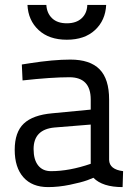

<svg xmlns="http://www.w3.org/2000/svg" viewBox="-20 -753 543 783"><path d="M425 -347V-101Q426 -62 482 -55L480 10Q398 10 361 -28L336 -18Q311 -9 265 0.5Q219 10 176 10Q111 10 75.5 -30Q40 -70 40 -142Q40 -214 77 -249Q114 -284 193 -291Q193 -291 350 -306V-347Q350 -438 263 -438Q190 -438 72 -425L69 -490L101 -495Q197 -510 267 -510Q347 -510 386 -470.5Q425 -431 425 -347ZM188 -55Q263 -55 350 -85V-245L202 -233Q117 -225 117 -145Q117 -102 135.5 -78.5Q154 -55 188 -55ZM336 -733H413Q410 -670 367.5 -630.5Q325 -591 252.5 -591Q180 -591 137.5 -630.5Q95 -670 92 -733H169Q171 -699 192.5 -678.5Q214 -658 252.5 -658Q291 -658 313 -678.5Q335 -699 336 -733Z"/></svg>

Font: Titillium Web
Style: Regular
Weight: 400
Version: Version 1.002;PS 57.000;hotconv 1.0.70;makeotf.lib2.5.55311